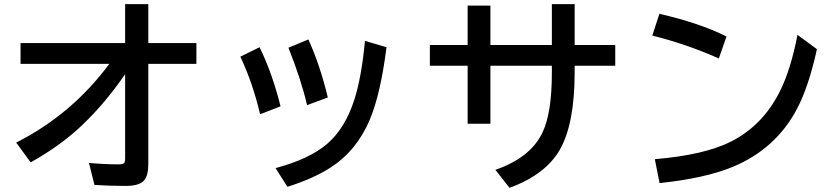

<svg xmlns="http://www.w3.org/2000/svg" viewBox="-20 -844 4040 926"><path d="M583.5 -824.2H695.3V-636.2H927.2V-536.1H695.3V-53.2Q695.3 0.5 676.3 24.4Q654.3 52.7 586.4 52.7Q509.8 52.7 435.5 47.9L409.2 -58.1Q485.8 -51.3 554.2 -51.3Q577.1 -51.3 581.1 -61.5Q583.5 -67.4 583.5 -79.1V-486.3Q488.3 -347.2 375 -239.3Q272.5 -141.6 127.9 -61L58.1 -156.2Q328.1 -293.5 507.3 -536.1H79.1V-636.2H583.5Z M1234.4 -293Q1199.2 -443.4 1139.2 -570.8L1231.9 -616.2Q1293.9 -489.3 1333 -331.1ZM1460.9 -336.9Q1433.6 -456.5 1371.1 -613.8L1467.3 -653.8Q1523.4 -530.3 1561 -374ZM1309.1 -33.2Q1472.2 -76.7 1558.1 -150.4Q1644 -224.1 1689 -363.3Q1724.1 -473.6 1740.2 -647L1844.2 -616.2Q1814.9 -387.2 1762.7 -265.1Q1699.2 -115.7 1572.3 -34.7Q1491.7 17.1 1366.2 57.1Z M2641.6 -824.2H2751.5V-627H2947.3V-526.9H2751.5V-496.1Q2751.5 -247.1 2680.2 -122.1Q2611.3 -2 2437.5 62L2369.1 -24.9Q2539.1 -83.5 2596.7 -205.6Q2641.6 -299.8 2641.6 -494.6V-526.9H2345.2V-247.1H2235.4V-526.9H2053.2V-627H2235.4V-816.9H2345.2V-627H2641.6Z M3446.8 -562Q3292.5 -630.9 3126 -672.4L3160.2 -777.3Q3353 -733.4 3483.9 -668ZM3138.2 -76.2Q3379.9 -96.7 3508.3 -162.6Q3659.7 -240.7 3740.7 -402.3Q3793.5 -506.8 3826.2 -675.8L3919.9 -606.9Q3880.4 -426.3 3824.2 -319.8Q3722.7 -126 3513.7 -39.1Q3381.8 15.6 3161.1 39.1Z"/></svg>

Font: BIZ UDGothic
Style: Bold
Weight: 700
Monospace: yes
Designer: TypeBank Co., Ltd.
Foundry: Morisawa Inc.
Version: Version 1.05